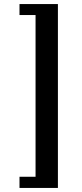

<svg xmlns="http://www.w3.org/2000/svg" viewBox="-20 -756 402 945"><path d="M265 -736V169H76V114H155V-682H76V-736Z"/></svg>

Font: Arima SemiBold
Style: Regular
Weight: 600
Designer: Joana Correia and Natanael Gama
Foundry: NDISCOVER
Version: Version 1.101;gftools[0.9.23]